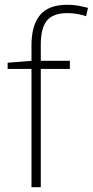

<svg xmlns="http://www.w3.org/2000/svg" viewBox="-20 -785 389 805"><path d="M273 -496H151V0H112V-496H12V-522L112 -530V-596Q112 -679 148 -722Q184 -765 262 -765Q288 -765 309 -761Q330 -757 349 -752L341 -717Q304 -730 262 -730Q203 -730 177 -699Q151 -668 151 -597V-530H273Z"/></svg>

Font: Noto Sans Kannada ExtraLight
Style: Regular
Weight: 200
Designer: Jelle Bosma - Monotype Design Team
Foundry: Monotype Imaging Inc.
Version: Version 2.005; ttfautohint (v1.8.4.7-5d5b)